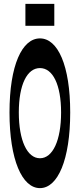

<svg xmlns="http://www.w3.org/2000/svg" viewBox="-20 -956 411 990"><path d="M186 14C278 14 342 -132 342 -376C342 -619 278 -758 186 -758C94 -758 29 -620 29 -376C29 -132 94 14 186 14ZM77 -376C77 -520 120 -605 186 -605C252 -605 295 -520 295 -376C295 -232 252 -140 186 -140C120 -140 77 -232 77 -376ZM111 -823H260V-936H111Z"/></svg>

Font: 寒蝉无机体 CompactMedium
Style: Regular
Weight: 500
Width: 3
Designer: ChillTanhei {Warren2060}; 
Source Han Sans {Ryoko NISHIZUKA 西塚涼子 (kana, bopomofo & ideographs); Paul D. Hunt (Latin, Gre
Foundry: ChillType&Adobe
Version: Version 1.000;Glyphs 3.1.1 (3135)